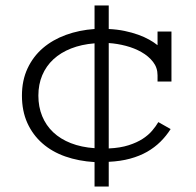

<svg xmlns="http://www.w3.org/2000/svg" viewBox="-20 -686 716 701"><path d="M555.2 -388.2V-411.1Q555.2 -439 538.8 -460Q522.5 -481 496.8 -495.6Q471.2 -510.3 439.5 -518.6Q407.7 -526.9 377 -528.8V-144Q419.4 -146 449.7 -155.8Q480 -165.5 501 -179.2Q522 -192.9 535.6 -209Q549.3 -225.1 558.1 -240.2L603 -214.8Q586.9 -189.5 565.7 -168.5Q544.4 -147.5 517.1 -131.8Q489.7 -116.2 454.8 -106.7Q419.9 -97.2 377 -95.2V-4.9H325.2V-94.2Q267.1 -97.7 218.5 -114.7Q169.9 -131.8 134.8 -162.6Q99.6 -193.4 79.8 -237.1Q60.1 -280.8 60.1 -336.9Q60.1 -392.6 80.6 -436.3Q101.1 -480 136.7 -510.5Q172.4 -541 220.7 -558.6Q269 -576.2 325.2 -580.1V-666H377V-580.1Q408.2 -578.6 435.1 -573Q461.9 -567.4 484.4 -559.3Q506.8 -551.3 524.7 -541.3Q542.5 -531.2 555.2 -521V-570.8H606V-388.2ZM120.1 -336.9Q120.1 -295.9 134 -262Q147.9 -228 174.3 -203.1Q200.7 -178.2 238.8 -163.3Q276.9 -148.4 325.2 -145V-527.8Q277.3 -523.9 239.5 -509Q201.7 -494.1 175 -469.5Q148.4 -444.8 134.3 -411.4Q120.1 -377.9 120.1 -336.9Z"/></svg>

Font: Stint Ultra Expanded
Style: Regular
Weight: 400
Width: 7
Designer: Astigmatic (AOETI)
Foundry: Astigmatic (AOETI)
Version: Version 1.000